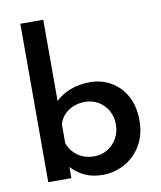

<svg xmlns="http://www.w3.org/2000/svg" viewBox="-87 -851 782 932"><g transform="rotate(-10 303.5 -385.0)"><path d="M345 11Q293 11 255 -7.5Q217 -26 191 -55V0H77V-781H190V-380Q216 -407 260 -425Q304 -443 360 -443Q416 -443 462.5 -416.5Q509 -390 537 -340Q565 -290 565 -220Q565 -148 534.5 -96.5Q504 -45 453.5 -17Q403 11 345 11ZM320 -85Q356 -85 385.5 -103Q415 -121 432 -151.5Q449 -182 449 -220Q449 -258 432 -288Q415 -318 385.5 -335.5Q356 -353 320 -353Q273 -353 238 -329.5Q203 -306 191 -266V-172Q205 -133 238.5 -109Q272 -85 320 -85Z"/></g></svg>

Font: Reem Kufi Medium
Style: Regular
Weight: 500
Designer: Khaled Hosny
Version: Version 1.001